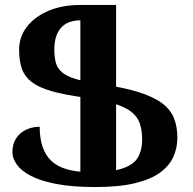

<svg xmlns="http://www.w3.org/2000/svg" viewBox="-20 -744 777 774"><path d="M364 10Q271 10 206.5 -2.5Q142 -15 103.5 -35.5Q65 -56 47.5 -81Q30 -106 30 -130Q30 -164 45.5 -187Q61 -210 86 -221.5Q111 -233 140 -233Q140 -139 188 -94.5Q236 -50 345 -50Q431 -50 475.5 -65.5Q520 -81 536.5 -110Q553 -139 553 -181Q553 -219 543.5 -246.5Q534 -274 509 -293.5Q484 -313 438 -327Q392 -341 319 -351Q238 -362 186.5 -377Q135 -392 107 -414Q79 -436 68 -467.5Q57 -499 57 -544Q57 -595 88 -635.5Q119 -676 174.5 -700Q230 -724 304 -724V-662Q253 -662 226 -632Q199 -602 199 -544Q199 -514 205 -491.5Q211 -469 229.5 -453Q248 -437 285 -425.5Q322 -414 383 -405Q477 -392 537.5 -373Q598 -354 632.5 -328.5Q667 -303 681 -268.5Q695 -234 695 -189Q695 -148 679 -112Q663 -76 625.5 -48.5Q588 -21 524 -5.5Q460 10 364 10ZM304 -724H448V-5H304Z"/></svg>

Font: Noto Serif Armenian
Style: Regular
Weight: 400
Designer: Monotype Design Team
Foundry: Monotype Imaging Inc.
Version: Version 2.007